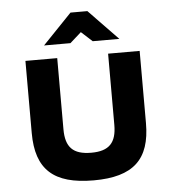

<svg xmlns="http://www.w3.org/2000/svg" viewBox="-51 -727 701 782"><g transform="rotate(-5 300.0 -335.5)"><path d="M66 -205C66 -56 137 9 301 9C463 9 533 -56 533 -205V-500H404V-209C404 -136 374 -104 301 -104C226 -104 196 -136 196 -209V-500H66ZM147 -556H255L301 -597L346 -556H455L335 -680H266Z"/></g></svg>

Font: LT Wave Mono Bold
Style: Regular
Weight: 700
Designer: Daniel Lyons
Version: Version 2.5 (Glyphs App)